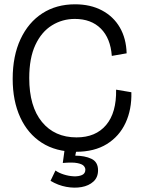

<svg xmlns="http://www.w3.org/2000/svg" viewBox="-20 -693 661 893"><path d="M333 13Q240 13 174.5 -29Q109 -71 74 -147.5Q39 -224 39 -326Q39 -433 75.5 -511Q112 -589 177 -631Q242 -673 329 -673Q401 -673 454.5 -644.5Q508 -616 537.5 -565Q567 -514 569 -445L500 -433Q494 -515 449 -560Q404 -605 328 -605Q270 -605 221.5 -575Q173 -545 144.5 -484Q116 -423 116 -330Q116 -198 175 -126Q234 -54 336 -54Q425 -54 473.5 -111.5Q522 -169 520 -276L591 -264Q593 -184 564 -121.5Q535 -59 477 -23Q419 13 333 13ZM215 148 238 100Q253 111 276.5 118.5Q300 126 323 127Q346 128 361.5 121Q377 114 377 96Q377 87 369.5 78.5Q362 70 339.5 65.5Q317 61 272 65L282 -8H338L330 31Q374 31 405 45.5Q436 60 436 99Q436 132 414.5 151.5Q393 171 359.5 177Q326 183 288 176Q250 169 215 148Z"/></svg>

Font: Bricolage Grotesque 96pt Light
Style: Regular
Weight: 300
Designer: Mathieu Triay
Foundry: Atelier Triay
Version: Version 1.001; ttfautohint (v1.8.4.7-5d5b);gftools[0.9.33.de